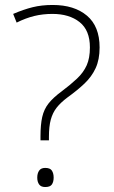

<svg xmlns="http://www.w3.org/2000/svg" viewBox="-20 -744 457 773"><path d="M143 -195Q143 -242 150 -273Q157 -304 175.5 -327.5Q194 -351 228 -376Q264 -403 290 -427.5Q316 -452 329 -481Q342 -510 342 -553Q342 -622 300.5 -655Q259 -688 191 -688Q152 -688 117.5 -679.5Q83 -671 47 -653L33 -688Q75 -706 111.5 -715Q148 -724 192 -724Q279 -724 330 -681Q381 -638 381 -553Q381 -504 365 -469.5Q349 -435 320 -407.5Q291 -380 252 -352Q224 -331 208 -310.5Q192 -290 184.5 -262.5Q177 -235 177 -193V-179H143ZM130 -29Q130 -46 137.5 -57Q145 -68 162 -68Q182 -68 189 -57Q196 -46 196 -29Q196 -12 189 -1.5Q182 9 162 9Q145 9 137.5 -1.5Q130 -12 130 -29Z"/></svg>

Font: Noto Sans Gujarati UI ExtraLight
Style: Regular
Weight: 200
Designer: Jelle Bosma - Monotype Design Team, Universal Thirst
Foundry: Monotype Imaging Inc.
Version: Version 2.106; ttfautohint (v1.8.4.7-5d5b)